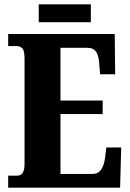

<svg xmlns="http://www.w3.org/2000/svg" viewBox="-20 -872 603 892"><path d="M18 0V-56H60Q94 -56 94 -109V-600Q94 -638 83 -648Q72 -658 58 -658H18V-714H513L515 -527H445L441 -575Q439 -613 426.5 -631.5Q414 -650 385 -650H261V-405H457V-342H261V-64H410Q437 -64 450.5 -85Q464 -106 468 -139L474 -187H543L538 0ZM160 -769V-852H402V-769Z"/></svg>

Font: Noto Serif ExtraCondensed Black
Style: Regular
Weight: 900
Width: 2
Designer: Monotype Design Team
Foundry: Monotype Imaging Inc.
Version: Version 2.015; ttfautohint (v1.8.4.7-5d5b)